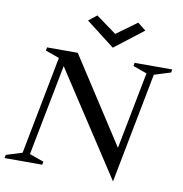

<svg xmlns="http://www.w3.org/2000/svg" viewBox="-124 -1036 1102 1155"><g transform="rotate(10 426.5 -458.5)"><path d="M643 25 221 -621 234 -625 119 -32 106 -56 210 -19 206 0H-24L-20 -20L95 -56L74 -32L197 -668L210 -644L109 -680L112 -700H300L645 -167L634 -163L732 -668L745 -644L644 -680L647 -700H877L874 -681L756 -644L777 -668L648 -1ZM502 -767 327 -902 377 -942 502 -851 627 -942 677 -902Z"/></g></svg>

Font: Wittgenstein
Style: Italic
Weight: 400
Italic angle: -11°
Designer: Jörg Drees
Foundry: Jörg Drees
Version: Version 1.500